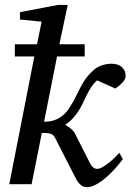

<svg xmlns="http://www.w3.org/2000/svg" viewBox="-20 -757 538 789"><path d="M121.1 -524.9H41V-575.2H132.3L150.9 -668L62 -676.8V-707L218.3 -736.8H258.3L224.1 -575.2H328.1V-524.9H214.4L161.1 -256.8Q185.5 -256.8 203.6 -263.2Q221.7 -269.5 236.1 -281Q250.5 -292.5 261.7 -308.8Q272.9 -325.2 284.2 -345.2Q293.5 -362.8 301.3 -379.4Q309.1 -396 317.9 -411.4Q326.7 -426.8 338.1 -441.4Q349.6 -456.1 366.2 -470.2Q381.8 -483.4 400.6 -489.3Q419.4 -495.1 438 -495.1Q465.3 -495.1 480.7 -481.2Q496.1 -467.3 496.1 -446.8Q496.1 -431.2 483.4 -417.7Q470.7 -404.3 454.1 -393.1L378.9 -426.8Q364.7 -414.1 354.7 -398.7Q344.7 -383.3 336.4 -366.5Q328.1 -349.6 320.1 -332.5Q312 -315.4 301.8 -299.8Q290 -281.7 276.1 -267.3Q262.2 -252.9 248 -244.1Q258.8 -238.8 270.5 -229Q282.2 -219.2 287.1 -210L350.1 -85.9Q354.5 -76.2 362.3 -69.6Q370.1 -63 378.9 -63Q388.7 -63 402.1 -70.8Q415.5 -78.6 428.7 -89.1Q441.9 -99.6 453.1 -110.8Q464.4 -122.1 470.2 -128.9L484.9 -103Q481 -98.1 472.7 -87.6Q464.4 -77.1 452.9 -64.2Q441.4 -51.3 427.2 -37.8Q413.1 -24.4 397.9 -13.2Q382.8 -2 367.2 5.1Q351.6 12.2 336.9 12.2Q321.3 12.2 309.8 1.2Q298.3 -9.8 291 -24.9L206.1 -190.9Q203.1 -196.8 199.2 -200.7Q195.3 -204.6 189.2 -206.8Q183.1 -209 174.1 -210Q165 -210.9 151.9 -210.9L109.9 0H18.1Z"/></svg>

Font: Charis SIL CyrE
Style: Italic
Weight: 400
Italic angle: -11°
Foundry: SIL International
Version: Version 5.000